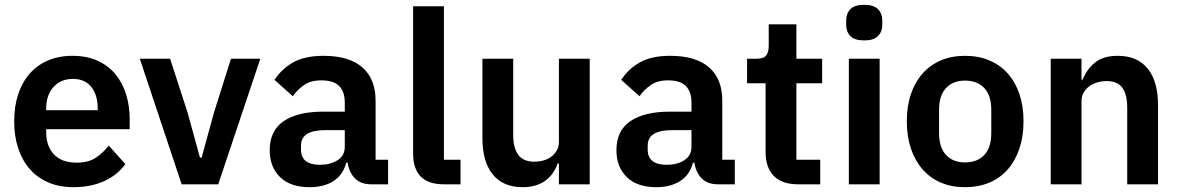

<svg xmlns="http://www.w3.org/2000/svg" viewBox="-20 -766 4901 798"><path d="M285 12Q227 12 181.5 -7.5Q136 -27 104.5 -62.5Q73 -98 56 -148.5Q39 -199 39 -262Q39 -324 55.5 -374Q72 -424 103 -459.5Q134 -495 179 -514.5Q224 -534 281 -534Q342 -534 387 -513Q432 -492 461 -456Q490 -420 504.5 -372.5Q519 -325 519 -271V-229H172V-216Q172 -159 204 -124.5Q236 -90 299 -90Q347 -90 377.5 -110Q408 -130 432 -161L501 -84Q469 -39 413.5 -13.5Q358 12 285 12ZM283 -438Q232 -438 202 -404Q172 -370 172 -316V-308H386V-317Q386 -371 359.5 -404.5Q333 -438 283 -438Z M735 0 561 -522H687L760 -297L811 -111H818L869 -297L940 -522H1062L887 0Z M1522 0Q1480 0 1455.5 -24.5Q1431 -49 1425 -90H1419Q1406 -39 1366 -13.5Q1326 12 1267 12Q1187 12 1144 -30Q1101 -72 1101 -142Q1101 -223 1159 -262.5Q1217 -302 1324 -302H1413V-340Q1413 -384 1390 -408Q1367 -432 1316 -432Q1271 -432 1243.5 -412.5Q1216 -393 1197 -366L1121 -434Q1150 -479 1198 -506.5Q1246 -534 1325 -534Q1431 -534 1486 -486Q1541 -438 1541 -348V-102H1593V0ZM1310 -81Q1353 -81 1383 -100Q1413 -119 1413 -156V-225H1331Q1231 -225 1231 -161V-144Q1231 -112 1251.5 -96.5Q1272 -81 1310 -81Z M1825 0Q1759 0 1728 -33Q1697 -66 1697 -126V-740H1825V-102H1894V0Z M2303 -87H2298Q2291 -67 2279.5 -49.5Q2268 -32 2250.5 -18Q2233 -4 2208.5 4Q2184 12 2152 12Q2071 12 2028 -41Q1985 -94 1985 -192V-522H2113V-205Q2113 -151 2134 -122.5Q2155 -94 2201 -94Q2220 -94 2238.5 -99Q2257 -104 2271 -114.5Q2285 -125 2294 -140.5Q2303 -156 2303 -177V-522H2431V0H2303Z M2963 0Q2921 0 2896.5 -24.5Q2872 -49 2866 -90H2860Q2847 -39 2807 -13.5Q2767 12 2708 12Q2628 12 2585 -30Q2542 -72 2542 -142Q2542 -223 2600 -262.5Q2658 -302 2765 -302H2854V-340Q2854 -384 2831 -408Q2808 -432 2757 -432Q2712 -432 2684.5 -412.5Q2657 -393 2638 -366L2562 -434Q2591 -479 2639 -506.5Q2687 -534 2766 -534Q2872 -534 2927 -486Q2982 -438 2982 -348V-102H3034V0ZM2751 -81Q2794 -81 2824 -100Q2854 -119 2854 -156V-225H2772Q2672 -225 2672 -161V-144Q2672 -112 2692.5 -96.5Q2713 -81 2751 -81Z M3297 0Q3231 0 3196.5 -34.5Q3162 -69 3162 -133V-420H3085V-522H3125Q3154 -522 3164.5 -535.5Q3175 -549 3175 -576V-665H3290V-522H3397V-420H3290V-102H3389V0Z M3572 -598Q3532 -598 3514.5 -616Q3497 -634 3497 -662V-682Q3497 -710 3514.5 -728Q3532 -746 3572 -746Q3611 -746 3629 -728Q3647 -710 3647 -682V-662Q3647 -634 3629 -616Q3611 -598 3572 -598ZM3508 -522H3636V0H3508Z M3991 12Q3935 12 3890.5 -7Q3846 -26 3814.5 -62Q3783 -98 3766 -148.5Q3749 -199 3749 -262Q3749 -325 3766 -375Q3783 -425 3814.5 -460.5Q3846 -496 3890.5 -515Q3935 -534 3991 -534Q4047 -534 4092 -515Q4137 -496 4168.5 -460.5Q4200 -425 4217 -375Q4234 -325 4234 -262Q4234 -199 4217 -148.5Q4200 -98 4168.5 -62Q4137 -26 4092 -7Q4047 12 3991 12ZM3991 -91Q4042 -91 4071 -122Q4100 -153 4100 -213V-310Q4100 -369 4071 -400Q4042 -431 3991 -431Q3941 -431 3912 -400Q3883 -369 3883 -310V-213Q3883 -153 3912 -122Q3941 -91 3991 -91Z M4347 0V-522H4475V-435H4480Q4496 -477 4530.5 -505.5Q4565 -534 4626 -534Q4707 -534 4750 -481Q4793 -428 4793 -330V0H4665V-317Q4665 -373 4645 -401Q4625 -429 4579 -429Q4559 -429 4540.5 -423.5Q4522 -418 4507.5 -407.5Q4493 -397 4484 -381.5Q4475 -366 4475 -345V0Z"/></svg>

Font: IBM Plex Sans KR SmBld
Style: Regular
Weight: 600
Designer: Mike Abbink; Paul van der Laan; Pieter van Rosmalen; Wujin Sim; Chorong Kim; Dohee Lee;
Foundry: Sandoll Inc.
Version: Version 1.002